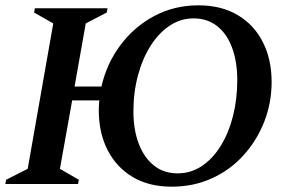

<svg xmlns="http://www.w3.org/2000/svg" viewBox="-27 -691 1091 721"><path d="M-7 0 -4 -16 77 -57 173 -603 101 -644 104 -660H377L374 -644L295 -603L253 -366H354Q373 -451 424.5 -520.5Q476 -590 551.5 -630.5Q627 -671 718 -671Q804 -671 865.5 -634.5Q927 -598 960 -533Q993 -468 993 -383Q993 -305 965.5 -234.5Q938 -164 888 -108.5Q838 -53 769 -21.5Q700 10 618 10Q532 10 471 -26.5Q410 -63 377 -127.5Q344 -192 344 -277Q344 -296 346 -314H244L198 -57L269 -16L266 0ZM640 -40Q690 -40 731 -67.5Q772 -95 802 -143.5Q832 -192 848 -255.5Q864 -319 864 -390Q864 -458 845 -510.5Q826 -563 789 -592.5Q752 -622 700 -622Q651 -622 610 -594.5Q569 -567 538.5 -519Q508 -471 491 -407.5Q474 -344 474 -272Q474 -204 494 -151.5Q514 -99 551 -69.5Q588 -40 640 -40Z"/></svg>

Font: Spectral SC SemiBold
Style: Italic
Weight: 600
Italic angle: -10°
Designer: Jean-Baptiste Levee
Foundry: Production Type
Version: Version 2.001